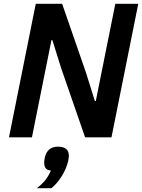

<svg xmlns="http://www.w3.org/2000/svg" viewBox="-20 -718 743 1004"><path d="M300 -361 254 -508H249L147 0H27L167 -698H305L430 -337L476 -190H481L583 -698H703L563 0H425ZM283 49Q340 49 340 96Q340 101 339.5 106Q339 111 337 122Q328 163 303 203Q278 243 249 266H173Q201 244 217.5 223Q234 202 246 174Q226 172 218.5 161Q211 150 211 133Q211 129 211.5 123.5Q212 118 214 107Q227 49 283 49Z"/></svg>

Font: IBM Plex Sans SmBld
Style: Italic
Weight: 600
Italic angle: -11°
Designer: Mike Abbink, Paul van der Laan, Pieter van Rosmalen
Foundry: Bold Monday
Version: Version 3.005